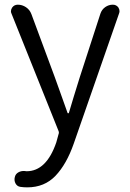

<svg xmlns="http://www.w3.org/2000/svg" viewBox="-20 -557 552 815"><path d="M95.7 238.3Q81.1 238.3 66.9 236.3Q52.7 234.4 45.9 221.7Q39.1 209 43 194.3Q45.9 181.6 57.6 174.8Q69.3 168 84 168.9Q88.9 169.9 92.8 169.9Q176.8 169.9 218.8 47.9L228.5 12.7Q231.4 5.9 228.5 -1L29.3 -498Q26.4 -503.9 26.4 -508.8Q26.4 -516.6 31.2 -524.4Q40 -537.1 55.7 -537.1Q74.2 -537.1 90.3 -526.4Q106.4 -515.6 113.3 -497.1L212.9 -228.5Q220.7 -208 238.8 -156.2Q256.8 -104.5 266.6 -78.1Q266.6 -76.2 269.5 -76.2Q272.5 -76.2 272.5 -78.1Q276.4 -91.8 293 -146.5Q309.6 -201.2 318.4 -228.5L406.2 -499Q412.1 -516.6 426.8 -526.9Q441.4 -537.1 459 -537.1Q473.6 -537.1 482.4 -525.4Q487.3 -517.6 487.3 -509.8Q487.3 -504.9 485.4 -500L293 52.7Q262.7 139.6 215.8 189Q168.9 238.3 95.7 238.3Z"/></svg>

Font: Gen Jyuu Gothic Normal
Style: Regular
Weight: 300
Designer: [Source Han Sans]
Ryoko NISHIZUKA  (kana & ideographs); Paul D. Hunt (Latin, Greek & Cyrillic); Wenlong ZHANG  (bopomofo
Version: Version 1.002.20150607